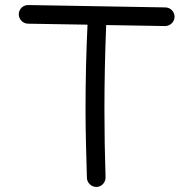

<svg xmlns="http://www.w3.org/2000/svg" viewBox="-20 -699 754 754"><path d="M359.4 35.2C379.4 34.7 395 17.1 394.5 -2.9C391.6 -91.8 390.1 -180.7 390.1 -269C390.1 -381.8 392.6 -490.7 397 -600.6L628.4 -596.7C648.4 -596.7 665 -612.8 665.5 -632.8C665.5 -652.8 650.4 -669.4 629.4 -669.9L90.8 -679.2C70.8 -679.2 54.2 -664.1 53.7 -643.1C53.7 -623 69.8 -606.4 89.8 -606L323.7 -602.1C318.4 -491.2 315.9 -381.8 315.9 -269C315.9 -179.2 318.8 -89.8 321.3 -0.5C321.8 19.5 339.4 35.6 359.4 35.2Z"/></svg>

Font: Mikhak
Style: Regular
Weight: 400
Designer: Amin Abedi
Version: Version 3.2